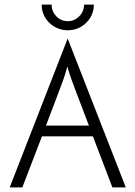

<svg xmlns="http://www.w3.org/2000/svg" viewBox="-20 -815 589 835"><path d="M22.2 0 273.6 -645.8H275L527.1 0H468.8L384 -222.2H162.5L77.1 0ZM179.9 -268.8H366.7L310.4 -416.7Q299.3 -447.2 290.6 -470.1Q281.9 -493.1 272.9 -525.7Q263.9 -493.1 255.9 -470.1Q247.9 -447.2 236.1 -416.7ZM274.3 -683.3Q243.7 -683.3 217.7 -698.3Q191.7 -713.2 176.4 -738.5Q161.1 -763.9 161.1 -795.1H204.2Q204.9 -764.6 225.3 -743.8Q245.8 -722.9 275 -722.9Q303.5 -722.9 324.3 -743.8Q345.1 -764.6 345.8 -795.1H388.2Q388.2 -763.9 372.9 -738.5Q357.6 -713.2 331.9 -698.3Q306.2 -683.3 274.3 -683.3Z"/></svg>

Font: Afacad Flux Light
Style: Regular
Weight: 300
Designer: Kristian Moeller
Foundry: Dicotype
Version: Version 1.100